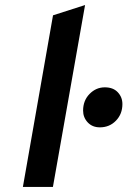

<svg xmlns="http://www.w3.org/2000/svg" viewBox="-20 -742 506 762"><path d="M70.8 0 190.4 -681.2 317.6 -722 190 0ZM376.4 -236.6Q346.5 -236.6 328.1 -256.3Q309.8 -276 309.8 -303Q309.8 -343 335.5 -369.2Q361.2 -395.4 396 -395.4Q429.1 -395.4 447.4 -375.9Q465.8 -356.4 465.8 -329Q465.8 -289.5 440.2 -263.1Q414.6 -236.6 376.4 -236.6Z"/></svg>

Font: Overpass
Style: Italic
Weight: 400
Italic angle: -10°
Designer: Delve Withrington, Dave Bailey, Thomas Jockin
Foundry: Delve Fonts LLC
Version: Version 4.000